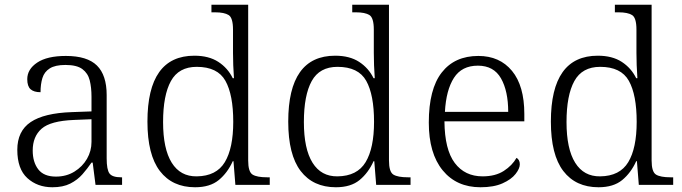

<svg xmlns="http://www.w3.org/2000/svg" viewBox="-20 -780 2878 810"><path d="M201 10Q138 10 95.5 -28.5Q53 -67 53 -148Q53 -227 109.5 -265Q166 -303 283 -307L366 -310V-372Q366 -411 358.5 -441Q351 -471 327.5 -488.5Q304 -506 256 -506Q213 -506 190 -491.5Q167 -477 159 -451Q151 -425 151 -391Q123 -391 109 -403.5Q95 -416 95 -446Q95 -488 137 -516Q179 -544 258 -544Q348 -544 389 -503.5Q430 -463 430 -379V-112Q430 -64 442 -48Q454 -32 491 -32H495V0H383L371 -94H366Q349 -69 328 -45Q307 -21 276.5 -5.5Q246 10 201 10ZM216 -35Q260 -35 294 -56Q328 -77 347 -110Q366 -143 366 -181V-277L292 -274Q193 -270 155.5 -237Q118 -204 118 -145Q118 -96 141.5 -65.5Q165 -35 216 -35Z M803 10Q707 10 654.5 -58.5Q602 -127 602 -267Q602 -545 800 -545Q861 -545 901 -519Q941 -493 962 -450H967Q965 -476 964 -505Q963 -534 963 -557V-655Q963 -705 944.5 -716.5Q926 -728 888 -728H872V-760H1027V-103Q1027 -55 1045.5 -43.5Q1064 -32 1107 -32H1118V0H973L965 -100H962Q940 -51 903 -20.5Q866 10 803 10ZM810 -36Q893 -37 928.5 -96Q964 -155 964 -266Q964 -380 931 -439Q898 -498 810 -498Q734 -498 701 -438Q668 -378 668 -265Q668 -152 704.5 -93.5Q741 -35 810 -36Z M1397 10Q1301 10 1248.5 -58.5Q1196 -127 1196 -267Q1196 -545 1394 -545Q1455 -545 1495 -519Q1535 -493 1556 -450H1561Q1559 -476 1558 -505Q1557 -534 1557 -557V-655Q1557 -705 1538.5 -716.5Q1520 -728 1482 -728H1466V-760H1621V-103Q1621 -55 1639.5 -43.5Q1658 -32 1701 -32H1712V0H1567L1559 -100H1556Q1534 -51 1497 -20.5Q1460 10 1397 10ZM1404 -36Q1487 -37 1522.5 -96Q1558 -155 1558 -266Q1558 -380 1525 -439Q1492 -498 1404 -498Q1328 -498 1295 -438Q1262 -378 1262 -265Q1262 -152 1298.5 -93.5Q1335 -35 1404 -36Z M2007 10Q1906 10 1847.5 -61.5Q1789 -133 1789 -263Q1789 -404 1843.5 -474Q1898 -544 1998 -544Q2088 -544 2140 -481Q2192 -418 2192 -299V-268H1855Q1856 -149 1898.5 -92.5Q1941 -36 2016 -36Q2070 -36 2105.5 -59Q2141 -82 2159 -114Q2165 -111 2169 -104Q2173 -97 2173 -87Q2173 -69 2155 -46Q2137 -23 2100 -6.5Q2063 10 2007 10ZM2124 -308Q2124 -396 2093.5 -449.5Q2063 -503 1996 -503Q1928 -503 1895 -451.5Q1862 -400 1857 -308Z M2505 10Q2409 10 2356.5 -58.5Q2304 -127 2304 -267Q2304 -545 2502 -545Q2563 -545 2603 -519Q2643 -493 2664 -450H2669Q2667 -476 2666 -505Q2665 -534 2665 -557V-655Q2665 -705 2646.5 -716.5Q2628 -728 2590 -728H2574V-760H2729V-103Q2729 -55 2747.5 -43.5Q2766 -32 2809 -32H2820V0H2675L2667 -100H2664Q2642 -51 2605 -20.5Q2568 10 2505 10ZM2512 -36Q2595 -37 2630.5 -96Q2666 -155 2666 -266Q2666 -380 2633 -439Q2600 -498 2512 -498Q2436 -498 2403 -438Q2370 -378 2370 -265Q2370 -152 2406.5 -93.5Q2443 -35 2512 -36Z"/></svg>

Font: Noto Serif Malayalam Light
Style: Regular
Weight: 300
Designer: Indian type Foundry, Jelle Bosma, Monotype Design Team
Foundry: Monotype Imaging Inc.
Version: Version 2.104; ttfautohint (v1.8.4.7-5d5b)